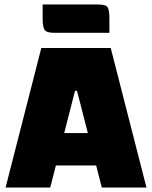

<svg xmlns="http://www.w3.org/2000/svg" viewBox="-20 -840 681 860"><path d="M5 0 165 -625H476L636 0H436L325 -433H316L205 0ZM122 -99V-244H519V-99ZM224 -693Q188 -693 179.5 -706.5Q171 -720 171 -757V-820H418Q454 -820 462 -807.5Q470 -795 470 -757V-693Z"/></svg>

Font: Changa ExtraBold
Style: Regular
Weight: 800
Designer: Eduardo Rodriguez Tunni
Foundry: Eduardo Rodriguez Tunni
Version: Version 3.002; ttfautohint (v1.8.2)